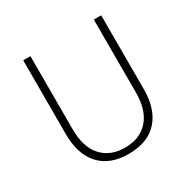

<svg xmlns="http://www.w3.org/2000/svg" viewBox="-160 -860 1031 1035"><g transform="rotate(-30 355.0 -343.0)"><path d="M113.3 -245.1V-704.1H158.2V-249Q158.2 -137.7 210.9 -79.6Q263.7 -21.5 354.5 -21.5Q447.3 -21.5 500 -80.6Q552.7 -139.6 552.7 -249V-704.1H598.6V-245.1Q598.6 -120.1 536.1 -51.3Q473.6 17.6 354.5 17.6Q239.3 17.6 176.3 -50.3Q113.3 -118.2 113.3 -245.1Z"/></g></svg>

Font: Gothic A1 ExtraLight
Style: Regular
Weight: 275
Designer: HanYang I&C Co.,Ltd.
Foundry: HanYang I&C Co.,Ltd.
Version: Version 2.50